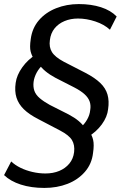

<svg xmlns="http://www.w3.org/2000/svg" viewBox="-24 -734 594 943"><path d="M194 189Q129 189 78 172.5Q27 156 -4 126L31 59Q50 77 76.5 90Q103 103 135 110.5Q167 118 199 118Q237 118 267 105.5Q297 93 316.5 69.5Q336 46 340 13Q344 -22 329.5 -46Q315 -70 271 -93L164 -149Q119 -172 93 -197.5Q67 -223 57 -254.5Q47 -286 53 -327Q58 -365 85.5 -403.5Q113 -442 154 -467L143 -444Q132 -460 126.5 -481Q121 -502 127 -542Q134 -596 167 -634.5Q200 -673 251.5 -693.5Q303 -714 363 -714Q424 -714 472 -698.5Q520 -683 549 -653L516 -588Q488 -614 444.5 -628.5Q401 -643 359 -643Q323 -643 293 -630.5Q263 -618 244 -594.5Q225 -571 221 -537Q216 -503 231 -478.5Q246 -454 289 -431L396 -376Q442 -352 468.5 -326.5Q495 -301 504 -269.5Q513 -238 507 -198Q503 -160 476 -123Q449 -86 407 -61L417 -83Q428 -70 433.5 -46.5Q439 -23 433 17Q427 71 393 110Q359 149 307.5 169Q256 189 194 189ZM141 -332Q138 -307 145 -287.5Q152 -268 171.5 -251.5Q191 -235 220 -219L313 -172Q343 -156 362.5 -139.5Q382 -123 392 -107L370 -106Q391 -124 404 -147Q417 -170 419 -193Q423 -216 416.5 -235Q410 -254 391.5 -271Q373 -288 340 -305L248 -352Q220 -367 199.5 -384Q179 -401 168 -418L191 -420Q169 -401 156.5 -378Q144 -355 141 -332Z"/></svg>

Font: Nunito Sans 7pt Medium
Style: Italic
Weight: 500
Italic angle: -9°
Designer: Vernon Adams
Foundry: Vernon Adams
Version: Version 3.101;gftools[0.9.27]